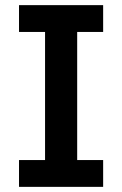

<svg xmlns="http://www.w3.org/2000/svg" viewBox="-20 -727 475 747"><path d="M280.3 0H155.3V-707H280.3ZM54 -602.7V-707H381.3V-602.7ZM54 0V-104.3H381.3V0Z"/></svg>

Font: Asta Sans Light
Style: Regular
Weight: 300
Designer: 42dot
Version: Version 1.000